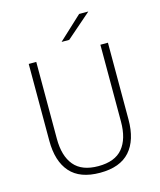

<svg xmlns="http://www.w3.org/2000/svg" viewBox="-122 -911 839 1008"><g transform="rotate(-15 297.0 -407.0)"><path d="M296.5 10Q187.5 10 134.5 -50Q81.5 -110 81.5 -221.5V-639H122.5V-221Q122.5 -127.5 164.8 -76.8Q207 -26 296.5 -26Q387 -26 429 -76.8Q471 -127.5 471 -221V-639H512V-221.5Q512 -110 458.8 -50Q405.5 10 296.5 10ZM405 -824H454V-823L319.5 -706H278.5V-706.5Z"/></g></svg>

Font: Anek Tamil ExtraLight
Style: Regular
Weight: 250
Version: Version 1.003